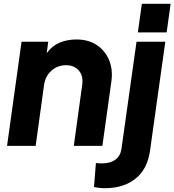

<svg xmlns="http://www.w3.org/2000/svg" viewBox="-20 -765 915 1007"><path d="M17 0 93 -546H233L225 -486Q252 -524 292 -541Q332 -558 381 -558Q444 -558 488 -528.5Q532 -499 552.5 -449Q573 -399 564 -337L517 0H367L411 -319Q418 -366 394 -394.5Q370 -423 326 -423Q282 -423 250 -394.5Q218 -366 211 -319L167 0ZM703 -595 724 -745H875L854 -595ZM530 222Q512 222 497.5 220Q483 218 473 216L483 90Q491 91 499 91.5Q507 92 513 92Q559 92 585.5 72Q612 52 617 16L696 -546H847L767 24Q754 121 691.5 171.5Q629 222 530 222Z"/></svg>

Font: Plus Jakarta Sans ExtraBold
Style: Italic
Weight: 800
Italic angle: -8°
Designer: Gumpita Rahayu
Foundry: Tokotype
Version: Version 2.071; ttfautohint (v1.8.4.7-5d5b);gftools[0.9.29]